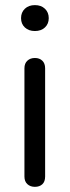

<svg xmlns="http://www.w3.org/2000/svg" viewBox="-20 -723 272 748"><path d="M75.2 -35.2V-457Q75.2 -476.1 86.7 -486.6Q98.1 -497.1 116 -497.1Q133.8 -497.1 144.8 -486.6Q155.8 -476.1 155.8 -457V-35.2Q155.8 -15.1 144.8 -5.1Q133.8 4.9 116 4.9Q98.1 4.9 86.7 -5.6Q75.2 -16.1 75.2 -35.2ZM76.9 -616Q62 -629.9 62 -652.3Q62 -674.8 76.9 -689Q91.8 -703.1 116 -703.1Q140.1 -703.1 155 -689Q169.9 -674.8 169.9 -652.3Q169.9 -629.9 155 -616Q140.1 -602.1 116 -602.1Q91.8 -602.1 76.9 -616Z"/></svg>

Font: Nunito-Regular
Style: Regular
Weight: 400
Designer: Vernon Adams
Foundry: newtypography
Version: Version 3.000